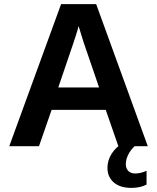

<svg xmlns="http://www.w3.org/2000/svg" viewBox="-20 -708 762 930"><path d="M230 -175.8 168.9 0H24.9L275.9 -688H445.8L695.8 0H553.2L492.2 -175.8ZM360.8 -582Q356 -562.5 347.2 -535.2Q338.4 -507.8 334.5 -496.6L262.2 -284.2H460L385.7 -501Q378.9 -521 373 -541.5Q367.2 -562 360.8 -582ZM689.9 186Q659.2 202.1 616.2 202.1Q562 202.1 531.2 175.8Q500.5 149.4 500.5 104.5Q500.5 67.9 521.7 35.2Q543 2.4 577.6 -15.6H652.3Q621.6 4.9 605.5 33Q589.4 61 589.4 86.9Q589.4 107.4 601.3 119.9Q613.3 132.3 635.3 132.3Q661.6 132.3 689.9 119.1Z"/></svg>

Font: Arimo
Style: Bold
Weight: 700
Designer: Steve Matteson
Foundry: Monotype Imaging Inc.
Version: Version 1.33